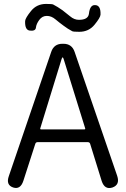

<svg xmlns="http://www.w3.org/2000/svg" viewBox="-20 -955 641 978"><path d="M47 0Q9 -13 25 -58L241 -691Q255 -732 298 -732H303Q346 -732 360 -691L577 -59Q592 -14 553 0Q513 13 498 -33L439 -223Q436 -231 427 -231H172Q163 -231 160 -223L99 -34Q84 12 47 0ZM185 -301Q184 -296 189 -296H410Q415 -296 414 -301L304 -655Q301 -663 299 -663Q297 -663 294 -655ZM384 -793Q353 -793 348 -796Q325 -808 304 -824Q282 -840 263 -856Q242 -874 218.5 -874Q195 -874 180 -853.5Q165 -833 163 -814.5Q161 -796 133 -799Q106 -801 108 -848Q109 -863 138 -899Q167 -935 215 -935Q246 -935 251 -932Q274 -920 295 -905L298 -903Q318 -888 337 -872Q358 -854 382 -854Q429 -854 433 -885Q438 -932 466 -929Q494 -927 492 -880Q491 -865 461.5 -829Q432 -793 384 -793Z"/></svg>

Font: Resource Han Rounded JP Normal
Style: Regular
Weight: 350
Designer: Cyano Hao (round all glyphs); Ryoko NISHIZUKA 西塚涼子 (kana, bopomofo & ideographs); Paul D. Hunt (Latin, Greek & Cyrillic)
Foundry: Cyano Hao
Version: 0.990